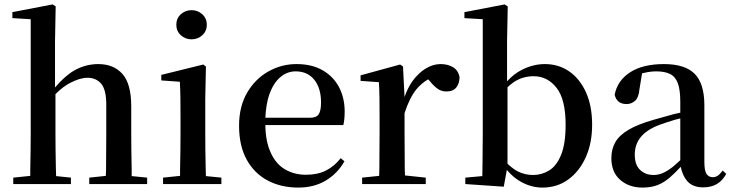

<svg xmlns="http://www.w3.org/2000/svg" viewBox="-20 -833 3313 869"><path d="M40 0V-29L117 -37Q117 -50 117 -67Q118 -108 118.5 -153Q119 -198 119 -232V-746L36 -751V-778L218 -813L232 -804L229 -647V-437Q273 -489 316 -514Q367 -543 425 -543Q494 -543 534 -498.5Q574 -454 574 -351V-232Q574 -197 574.5 -152Q575 -107 576 -66Q576 -50 576 -36L646 -29V0H384V-29L459 -37Q460 -50 460 -66Q460 -107 460.5 -152Q461 -197 461 -232V-359Q461 -427 438 -454Q415 -481 376 -481Q342 -481 298 -458Q266 -442 231 -407V-232Q231 -198 231.5 -153Q232 -108 233 -67Q233 -50 234 -36L301 -29V0Z M718 0V-29L795 -37Q795 -50 795 -67Q796 -108 796.5 -153Q797 -198 797 -232V-300Q797 -350 796.5 -388.5Q796 -427 794 -463L710 -469V-494L900 -541L912 -532L909 -385V-232Q909 -198 909.5 -153Q910 -108 911 -67Q911 -50 912 -36L982 -29V0ZM847 -655Q819 -655 798.5 -673.5Q778 -692 778 -721Q778 -750 798.5 -768.5Q819 -787 847 -787Q875 -787 895.5 -768.5Q916 -750 916 -721Q916 -692 895.5 -673.5Q875 -655 847 -655Z M1330 16Q1252 16 1191.5 -16Q1131 -48 1096.5 -110.5Q1062 -173 1062 -264Q1062 -351 1098.5 -413.5Q1135 -476 1194.5 -509.5Q1254 -543 1322 -543Q1392 -543 1441 -514.5Q1490 -486 1515 -437.5Q1540 -389 1540 -328Q1540 -292 1534 -267H1181Q1182 -192 1205 -143Q1228 -91 1270 -66.5Q1312 -42 1365 -42Q1418 -42 1456 -61.5Q1494 -81 1522 -117L1539 -103Q1507 -47 1454 -15.5Q1401 16 1330 16ZM1181 -300H1383Q1412 -300 1422.5 -316Q1433 -332 1433 -369Q1433 -434 1402.5 -472Q1372 -510 1318 -510Q1280 -510 1249 -484Q1218 -458 1199 -406Q1184 -362 1181 -300Z M1619 0V-29L1696 -37Q1696 -51 1697 -67Q1697 -108 1697.5 -153Q1698 -198 1698 -232V-301Q1698 -352 1697.5 -388.5Q1697 -425 1695 -461L1612 -467V-492L1791 -541L1804 -532L1811 -394Q1825 -435 1847 -466Q1874 -503 1907 -523Q1940 -543 1974 -543Q2006 -543 2029.5 -529.5Q2053 -516 2060 -485Q2060 -456 2045.5 -437.5Q2031 -419 2000 -419Q1978 -419 1961 -431Q1944 -443 1926 -465L1918 -474Q1887 -456 1864 -428Q1833 -389 1811 -321V-232Q1811 -198 1811.5 -153Q1812 -108 1812 -67Q1812 -52 1813 -39L1907 -29V0Z M2086 0V-29L2163 -36Q2164 -65 2164 -100Q2164 -135 2164.5 -170Q2165 -205 2165 -232V-746L2082 -751V-778L2264 -813L2278 -804L2275 -647V-465Q2306 -499 2342 -517Q2393 -543 2446 -543Q2508 -543 2556 -510Q2604 -477 2632 -415.5Q2660 -354 2660 -268Q2660 -186 2631.5 -122Q2603 -58 2552.5 -21Q2502 16 2435 16Q2386 16 2340 -9Q2304 -28 2274 -64L2260 12ZM2277 -92Q2302 -68 2326 -56Q2358 -41 2393 -41Q2432 -41 2465.5 -61.5Q2499 -82 2519.5 -132Q2540 -182 2540 -269Q2540 -383 2499 -435.5Q2458 -488 2395 -488Q2373 -488 2350 -482Q2327 -476 2302 -459Q2290 -450 2277 -438Z M2888 16Q2827 16 2787 -19Q2747 -54 2747 -117Q2747 -158 2765 -189.5Q2783 -221 2825.5 -246Q2868 -271 2939 -291Q2980 -303 3028 -316Q3044 -320 3059 -323V-372Q3059 -426 3048 -456Q3037 -486 3013 -498Q2989 -510 2950 -510Q2923 -510 2895 -503Q2890 -502 2886 -501L2874 -428Q2871 -392 2854.5 -377Q2838 -362 2816 -362Q2772 -362 2762 -404Q2774 -468 2831.5 -505.5Q2889 -543 2985 -543Q3080 -543 3124 -499Q3168 -455 3168 -356V-100Q3168 -60 3178 -45.5Q3188 -31 3206 -31Q3218 -31 3228 -37.5Q3238 -44 3251 -61L3267 -46Q3250 -15 3224.5 0Q3199 15 3162 15Q3114 15 3089 -15Q3069 -39 3061 -78Q3035 -50 3012 -30Q2986 -7 2956.5 4.5Q2927 16 2888 16ZM3059 -297Q3047 -294 3035 -291Q2995 -279 2965 -268Q2907 -246 2880 -212.5Q2853 -179 2853 -133Q2853 -87 2877 -64Q2901 -41 2939 -41Q2958 -41 2978 -49Q2998 -57 3024 -77Q3040 -90 3059 -108Z"/></svg>

Font: Early Summer Mincho SemiBold
Style: Regular
Weight: 600
Designer: GuiWonder
Version: Version 1.002